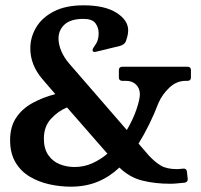

<svg xmlns="http://www.w3.org/2000/svg" viewBox="-20 -691 755 722"><path d="M685 -440Q698 -440 698 -427V-400Q698 -387 685 -387H678Q644 -387 617 -361.5Q590 -336 576 -304Q560 -262 541 -223.5Q522 -185 501 -151L539 -107Q562 -82 584.5 -68.5Q607 -55 646 -55Q651 -55 659.5 -56Q668 -57 671 -57Q682 -57 683 -45L686 -17Q686 -6 674 -4Q661 -3 647.5 -1.5Q634 0 620 0Q563 0 515 -12Q467 -24 429 -61Q392 -26 347 -7.5Q302 11 246 11Q206 11 165.5 2Q125 -7 91.5 -27Q58 -47 38 -81Q18 -115 18 -164Q18 -214 40.5 -248Q63 -282 102 -303.5Q141 -325 188 -337L139 -394Q94 -447 94 -509Q94 -551 116 -588Q138 -625 182.5 -648Q227 -671 294 -671Q374 -671 418 -643Q462 -615 462 -577Q462 -567 459.5 -556.5Q457 -546 453 -535Q448 -523 430 -518L339 -496Q328 -494 328 -503Q328 -507 333 -514Q344 -529 347.5 -540.5Q351 -552 351 -566Q351 -587 339 -603.5Q327 -620 294 -620Q246 -620 223 -599Q200 -578 200 -546Q200 -524 210.5 -499Q221 -474 241 -451L457 -202Q481 -243 493.5 -280.5Q506 -318 506 -336Q506 -359 491.5 -373Q477 -387 454 -387H440Q427 -387 427 -400V-427Q427 -440 440 -440ZM232 -287Q198 -273 171.5 -244Q145 -215 145 -170Q145 -132 161.5 -108Q178 -84 204.5 -73.5Q231 -63 260 -63Q296 -63 327 -77Q358 -91 384 -113Z"/></svg>

Font: Young Serif
Style: Regular
Weight: 400
Designer: Bastien Sozeau
Foundry: NBR — Bastien Sozeau
Version: Version 3.004; ttfautohint (v1.8.4.7-5d5b);gftools[0.9.33]